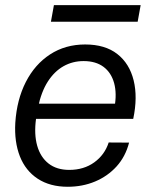

<svg xmlns="http://www.w3.org/2000/svg" viewBox="-20 -704 605 734"><path d="M239 10Q171.2 10 124.4 -20.6Q77.7 -51.2 56 -106.3Q34.3 -161.5 38.5 -234.7Q44.3 -323.3 78.8 -390.7Q113.2 -458 171.4 -496Q229.7 -534 305.5 -534Q381.7 -534 428.3 -497.6Q475 -461.2 490.9 -396.8Q506.8 -332.3 489.3 -249.5H117.7Q109.8 -190.8 122.2 -146.9Q134.7 -103 165.8 -78.7Q197 -54.5 244.7 -54.5Q300.3 -54.5 340.2 -83.2Q380.2 -112 395.5 -159.3L473.5 -158.8Q459.8 -105.5 425.7 -67.8Q391.5 -30.2 343.4 -10.1Q295.3 10 239 10ZM125.3 -293.2 114.2 -307.7H430.3L417.5 -292.8Q427.3 -346.2 416.3 -386.3Q405.3 -426.3 375.8 -448.4Q346.2 -470.5 299.5 -470.5Q257.7 -470.5 222.8 -450.9Q188 -431.3 162.8 -392.2Q137.7 -353 125.3 -293.2ZM174.7 -621 186.1 -684.3H517.7L506.3 -621Z"/></svg>

Font: Mona Sans ExtraLight
Style: Italic
Weight: 200
Italic angle: -11.6951°
Designer: Deni Anggara
Foundry: GitHub
Version: Version 2.000